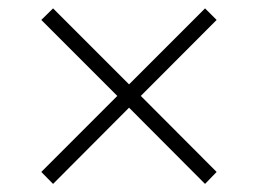

<svg xmlns="http://www.w3.org/2000/svg" viewBox="-20 -519 632 470"><path d="M481.9 -68.8 295.9 -255.4 109.9 -68.8 81.1 -98.1 267.1 -284.2 81.1 -470.2 109.9 -498.5 295.9 -312.5 481.9 -498.5 510.3 -470.2 324.7 -284.2 510.3 -98.1Z"/></svg>

Font: Inter Display Extra Light
Style: Regular
Weight: 200
Designer: Rasmus Andersson
Foundry: rsms
Version: Version 4.000;git-4fc901f